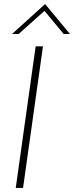

<svg xmlns="http://www.w3.org/2000/svg" viewBox="-20 -925 364 945"><path d="M57.5 0H93.5L191.5 -697H155.5ZM39 -757.5H71.5L199 -871.5L293.5 -757.5H324.5L202 -905Z"/></svg>

Font: HK Grotesk ExtraLight
Style: Italic
Weight: 200
Italic angle: -16°
Designer: Alfredo Marco Pradil
Foundry: Hanken Design Co.
Version: Version 3.001;FEAKit 1.0